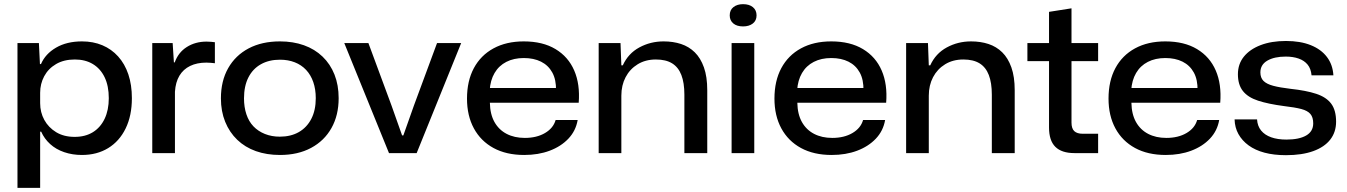

<svg xmlns="http://www.w3.org/2000/svg" viewBox="-20 -736 6474 923"><path d="M64 167V-529H167L172 -428H177Q198 -477 249.5 -507Q301 -537 374 -537Q428 -537 472 -518.5Q516 -500 548 -464.5Q580 -429 597 -378.5Q614 -328 614 -264Q614 -180 584 -118.5Q554 -57 500 -24Q446 9 374 9Q328 9 288.5 -4.5Q249 -18 221 -43.5Q193 -69 178 -103H173V167ZM339 -78Q390 -78 426.5 -100.5Q463 -123 483 -165Q503 -207 503 -264Q503 -323 483 -364.5Q463 -406 426.5 -428Q390 -450 340 -450Q287 -450 249.5 -428Q212 -406 192.5 -369.5Q173 -333 173 -290V-240Q173 -196 193 -159.5Q213 -123 250 -100.5Q287 -78 339 -78Z M712 0V-529H810L816 -436H820Q837 -484 878 -510Q919 -536 973 -536Q985 -536 995 -535Q1005 -534 1013 -533V-432Q1004 -433 993.5 -434Q983 -435 972 -435Q927 -435 894 -419Q861 -403 842.5 -372Q824 -341 821 -295V0Z M1326 9Q1262 9 1210 -9.5Q1158 -28 1120.5 -64Q1083 -100 1062.5 -150.5Q1042 -201 1042 -263Q1042 -347 1077 -408.5Q1112 -470 1175.5 -503.5Q1239 -537 1326 -537Q1389 -537 1441 -518.5Q1493 -500 1530.5 -464Q1568 -428 1588 -377.5Q1608 -327 1608 -264Q1608 -182 1573.5 -120.5Q1539 -59 1475.5 -25Q1412 9 1326 9ZM1325 -79Q1378 -79 1416.5 -101Q1455 -123 1476.5 -164.5Q1498 -206 1498 -264Q1498 -307 1486 -341.5Q1474 -376 1451.5 -400Q1429 -424 1397 -436.5Q1365 -449 1326 -449Q1273 -449 1234 -427Q1195 -405 1174 -363.5Q1153 -322 1153 -263Q1153 -221 1164.5 -186.5Q1176 -152 1198.5 -128.5Q1221 -105 1253.5 -92Q1286 -79 1325 -79Z M1850 0 1635 -529H1751L1862 -229L1913 -85H1919L1970 -229L2081 -529H2197L1983 0Z M2500 9Q2414 9 2352.5 -24.5Q2291 -58 2258 -119Q2225 -180 2225 -262Q2225 -347 2258 -408.5Q2291 -470 2352.5 -503.5Q2414 -537 2498 -537Q2589 -537 2650.5 -500Q2712 -463 2740.5 -397Q2769 -331 2762 -242H2335Q2336 -187 2357 -149.5Q2378 -112 2415.5 -92.5Q2453 -73 2503 -73Q2560 -73 2600 -96.5Q2640 -120 2651 -159H2757Q2748 -107 2712.5 -69.5Q2677 -32 2622.5 -11.5Q2568 9 2500 9ZM2334 -301 2327 -313H2662L2653 -301Q2654 -353 2635 -387.5Q2616 -422 2581 -439.5Q2546 -457 2498 -457Q2450 -457 2414 -438.5Q2378 -420 2357.5 -385Q2337 -350 2334 -301Z M2858 0V-529H2963L2967 -422H2974Q3000 -479 3053.5 -508Q3107 -537 3170 -537Q3216 -537 3254 -524.5Q3292 -512 3320 -484.5Q3348 -457 3364 -412Q3380 -367 3380 -302V0H3270V-281Q3270 -338 3255.5 -375.5Q3241 -413 3211 -431.5Q3181 -450 3133 -450Q3083 -450 3045.5 -427Q3008 -404 2987.5 -365Q2967 -326 2967 -276V0Z M3497 0V-529H3606V0ZM3552 -609Q3522 -609 3505 -623.5Q3488 -638 3488 -662Q3488 -688 3506 -702Q3524 -716 3552 -716Q3582 -716 3599.5 -701.5Q3617 -687 3617 -662Q3617 -637 3599 -623Q3581 -609 3552 -609Z M3978 9Q3892 9 3830.5 -24.5Q3769 -58 3736 -119Q3703 -180 3703 -262Q3703 -347 3736 -408.5Q3769 -470 3830.5 -503.5Q3892 -537 3976 -537Q4067 -537 4128.5 -500Q4190 -463 4218.5 -397Q4247 -331 4240 -242H3813Q3814 -187 3835 -149.5Q3856 -112 3893.5 -92.5Q3931 -73 3981 -73Q4038 -73 4078 -96.5Q4118 -120 4129 -159H4235Q4226 -107 4190.5 -69.5Q4155 -32 4100.5 -11.5Q4046 9 3978 9ZM3812 -301 3805 -313H4140L4131 -301Q4132 -353 4113 -387.5Q4094 -422 4059 -439.5Q4024 -457 3976 -457Q3928 -457 3892 -438.5Q3856 -420 3835.5 -385Q3815 -350 3812 -301Z M4336 0V-529H4441L4445 -422H4452Q4478 -479 4531.5 -508Q4585 -537 4648 -537Q4694 -537 4732 -524.5Q4770 -512 4798 -484.5Q4826 -457 4842 -412Q4858 -367 4858 -302V0H4748V-281Q4748 -338 4733.5 -375.5Q4719 -413 4689 -431.5Q4659 -450 4611 -450Q4561 -450 4523.5 -427Q4486 -404 4465.5 -365Q4445 -326 4445 -276V0Z M5145 0Q5084 0 5053.5 -30Q5023 -60 5023 -123V-442H4919V-529H5023V-679L5131 -696V-529H5259V-442H5131V-147Q5131 -118 5144.5 -105.5Q5158 -93 5185 -93H5259V0Z M5584 9Q5498 9 5436.5 -24.5Q5375 -58 5342 -119Q5309 -180 5309 -262Q5309 -347 5342 -408.5Q5375 -470 5436.5 -503.5Q5498 -537 5582 -537Q5673 -537 5734.5 -500Q5796 -463 5824.5 -397Q5853 -331 5846 -242H5419Q5420 -187 5441 -149.5Q5462 -112 5499.5 -92.5Q5537 -73 5587 -73Q5644 -73 5684 -96.5Q5724 -120 5735 -159H5841Q5832 -107 5796.5 -69.5Q5761 -32 5706.5 -11.5Q5652 9 5584 9ZM5418 -301 5411 -313H5746L5737 -301Q5738 -353 5719 -387.5Q5700 -422 5665 -439.5Q5630 -457 5582 -457Q5534 -457 5498 -438.5Q5462 -420 5441.5 -385Q5421 -350 5418 -301Z M6162 10Q6104 10 6059 -2Q6014 -14 5982.5 -37Q5951 -60 5933.5 -91.5Q5916 -123 5915 -162H6023Q6025 -130 6042.5 -108.5Q6060 -87 6091 -76Q6122 -65 6164 -65Q6225 -65 6259 -84.5Q6293 -104 6293 -143Q6293 -172 6279.5 -188Q6266 -204 6235.5 -212Q6205 -220 6153 -226Q6077 -236 6028 -252Q5979 -268 5955 -298.5Q5931 -329 5931 -379Q5931 -428 5959.5 -463.5Q5988 -499 6040 -519Q6092 -539 6162 -539Q6231 -539 6281 -519Q6331 -499 6359 -462Q6387 -425 6390 -374H6285Q6282 -406 6266 -425.5Q6250 -445 6223 -454.5Q6196 -464 6161 -464Q6106 -464 6072.5 -444.5Q6039 -425 6039 -388Q6039 -362 6054 -347Q6069 -332 6101 -323.5Q6133 -315 6184 -309Q6259 -301 6307.5 -285Q6356 -269 6379.5 -237.5Q6403 -206 6403 -151Q6403 -101 6375 -65Q6347 -29 6293 -9.5Q6239 10 6162 10Z"/></svg>

Font: Mona Sans SemiExpanded Medium
Style: Regular
Weight: 500
Width: 6
Designer: Deni Anggara
Foundry: GitHub
Version: Version 2.000